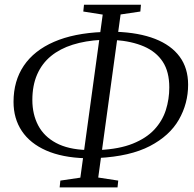

<svg xmlns="http://www.w3.org/2000/svg" viewBox="-20 -779 826 816"><path d="M233.5 17.5 236.5 -11.5 321.5 -24 416.5 -717 334 -730 337 -759H579L576.5 -730L492.5 -717.5L397.5 -24.5L482.5 -11.5L479.5 17.5ZM342.5 -106.5Q244 -109.5 176 -139.5Q108 -169.5 72.8 -222.2Q37.5 -275 37.5 -346Q37.5 -435 81.2 -499.8Q125 -564.5 209.5 -601.2Q294 -638 416 -643L410 -609.5Q343 -606 289 -589Q235 -572 196.8 -540.8Q158.5 -509.5 138 -462.8Q117.5 -416 117.5 -354Q117.5 -293.5 142.2 -246.2Q167 -199 218.2 -171.5Q269.5 -144 348 -141.5ZM397.5 -107.5 402.5 -141.5Q487 -145.5 544.2 -168.5Q601.5 -191.5 635.8 -228.2Q670 -265 684.8 -311.2Q699.5 -357.5 699.5 -407.5Q699.5 -474 671.8 -516.5Q644 -559 592 -581.5Q540 -604 468 -609L472 -644Q570.5 -640.5 639 -613.8Q707.5 -587 743.5 -538.2Q779.5 -489.5 779.5 -419Q779.5 -339 740.2 -270.5Q701 -202 617 -158.2Q533 -114.5 397.5 -107.5Z"/></svg>

Font: Merriweather 60pt Light
Style: Italic
Weight: 300
Italic angle: -7.8°
Version: Version 2.101